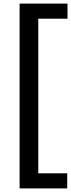

<svg xmlns="http://www.w3.org/2000/svg" viewBox="-20 -828 396 1068"><path d="M89 220V-808H355.5V-724H193V136H354V220Z"/></svg>

Font: Encode Sans Medium
Style: Regular
Weight: 500
Designer: Multiple Designers
Foundry: Impallari Type
Version: Version 2.000